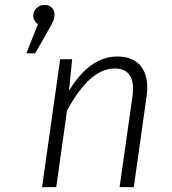

<svg xmlns="http://www.w3.org/2000/svg" viewBox="-20 -765 703 785"><path d="M203 -706Q203 -692 197.5 -678.5Q192 -665 174 -635L124 -547H88L135 -666Q116 -680 116 -701Q116 -719 129.5 -732Q143 -745 162 -745Q181 -745 192 -733.5Q203 -722 203 -706ZM582 -407Q582 -389 579 -369L527 0H469L521 -367Q524 -387 524 -402Q524 -485 448 -485Q347 -485 254 -313L210 0H152L226 -523H275L262 -393Q302 -461 352 -497.5Q402 -534 460 -534Q518 -534 550 -501Q582 -468 582 -407Z"/></svg>

Font: FiraGO Light
Style: Italic
Weight: 300
Italic angle: -8°
Designer: bBox Type GmbH
Foundry: bBox Type GmbH
Version: Version 1.001